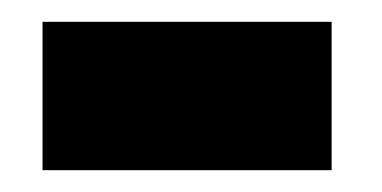

<svg xmlns="http://www.w3.org/2000/svg" viewBox="-20 -625 350 176"><path d="M19 -469V-605H284V-469Z"/></svg>

Font: Noto Sans Hebrew SemiCondensed ExtraBold
Style: Regular
Weight: 800
Width: 4
Designer: Monotype Design Team
Foundry: Monotype Imaging Inc.
Version: Version 2.004; ttfautohint (v1.8.4.7-5d5b)